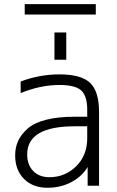

<svg xmlns="http://www.w3.org/2000/svg" viewBox="-20 -890 562 921"><path d="M398.4 -284.2H338.9Q110.4 -284.2 110.4 -149.4Q110.4 -99.6 139.2 -69.8Q168 -40 216.8 -40Q292 -40 345.2 -92.3Q398.4 -144.5 398.4 -227.5ZM398.4 -330.1V-363.3Q398.4 -429.7 369.6 -456.1Q340.8 -482.4 265.6 -482.4Q173.8 -482.4 79.1 -443.4V-499Q168.9 -533.2 265.6 -533.2Q369.1 -533.2 412.1 -492.7Q455.1 -452.1 455.1 -352.5V1H400.4V-88.9Q374 -44.9 326.2 -18.6Q273.4 10.7 208 10.7Q137.7 10.7 95.2 -31.7Q52.7 -74.2 52.7 -144.5Q52.7 -182.6 66.9 -213.9Q81.1 -245.1 112.3 -272.9Q143.6 -300.8 200.7 -315.4Q257.8 -330.1 338.9 -330.1ZM98.6 -820.3V-870.1H439.5V-820.3ZM241.2 -603.5V-734.4H297.9V-603.5Z"/></svg>

Font: Gen Shin Gothic Light
Style: Regular
Weight: 200
Designer: [Source Han Sans]
Ryoko NISHIZUKA  (kana & ideographs); Paul D. Hunt (Latin, Greek & Cyrillic); Wenlong ZHANG  (bopomofo
Version: Version 1.002.20150607